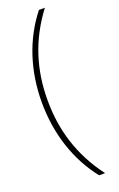

<svg xmlns="http://www.w3.org/2000/svg" viewBox="-205 -937 753 1213"><g transform="rotate(-20 171.0 -330.0)"><path d="M52 -331C52 -121 114 73 235 226H275C145 53 91 -130 91 -331C91 -531 145 -714 275 -886H235C114 -733 52 -540 52 -331Z"/></g></svg>

Font: Noto Sans Kannada UI SemiCondensed ExtraLight
Style: Regular
Weight: 200
Width: 4
Designer: Jelle Bosma - Monotype Design Team
Foundry: Monotype Imaging Inc.
Version: Version 2.005